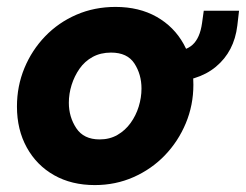

<svg xmlns="http://www.w3.org/2000/svg" viewBox="-20 -524 711 555"><path d="M254 11Q187 11 136.5 -17.5Q86 -46 57.5 -97.5Q29 -149 29 -216Q29 -275 50.5 -327Q72 -379 110.5 -419Q149 -459 201 -481.5Q253 -504 314 -504Q382 -504 432.5 -475.5Q483 -447 511 -396.5Q539 -346 539 -279Q539 -220 517 -167.5Q495 -115 456.5 -75Q418 -35 366 -12Q314 11 254 11ZM268 -121Q297 -121 319.5 -134Q342 -147 357.5 -168.5Q373 -190 381 -216Q389 -242 389 -268Q389 -309 368.5 -340.5Q348 -372 301 -372Q271 -372 248 -359.5Q225 -347 210 -325.5Q195 -304 187 -278.5Q179 -253 179 -227Q179 -186 200.5 -153.5Q222 -121 268 -121ZM460 -287 472 -375Q515 -375 536.5 -394.5Q558 -414 564 -457L569 -493H671L666 -450Q657 -375 604 -331Q551 -287 460 -287Z"/></svg>

Font: Hanken Grotesk Black
Style: Italic
Weight: 900
Italic angle: -8°
Designer: Alfredo Marco Pradil
Foundry: Hanken Design Co.
Version: Version 3.013